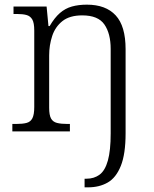

<svg xmlns="http://www.w3.org/2000/svg" viewBox="-20 -564 661 824"><path d="M343 240V203H351Q384 203 407.5 185.5Q431 168 443 125Q455 82 455 9V-354Q455 -420 428 -459Q401 -498 333 -498Q279 -498 248 -473.5Q217 -449 204 -409.5Q191 -370 191 -326V-102Q191 -70 199 -55.5Q207 -41 224.5 -36.5Q242 -32 270 -32H280V0H33V-32H49Q77 -32 94 -36.5Q111 -41 119 -56.5Q127 -72 127 -105V-433Q127 -466 118.5 -480.5Q110 -495 94 -499.5Q78 -504 53 -504H38V-536H180L188 -452H193Q214 -488 237 -508Q260 -528 288.5 -536Q317 -544 353 -544Q434 -544 476.5 -498Q519 -452 519 -353V8Q519 97 498.5 148Q478 199 442 219.5Q406 240 358 240Z"/></svg>

Font: Noto Serif Thai Light
Style: Regular
Weight: 300
Version: Version 2.001